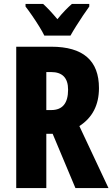

<svg xmlns="http://www.w3.org/2000/svg" viewBox="-20 -950 568 970"><path d="M239 -714Q480 -714 480 -505Q480 -377 381 -313L528 0H361L246 -274H214V0H62V-714ZM238 -586H214V-394H239Q324 -394 324 -497Q324 -586 238 -586ZM204 -770Q195 -789 178 -816.5Q161 -844 142 -871.5Q123 -899 109 -917V-930H198Q229 -902 270 -853Q291 -879 308.5 -897Q326 -915 343 -930H431V-917Q417 -898 399 -871Q381 -844 364 -817Q347 -790 336 -770Z"/></svg>

Font: Noto Sans Thai ExtCond ExtBd
Style: Regular
Weight: 800
Width: 2
Designer: Monotype Design Team
Foundry: Monotype Imaging Inc.
Version: Version 2.002; ttfautohint (v1.8.4.7-5d5b)